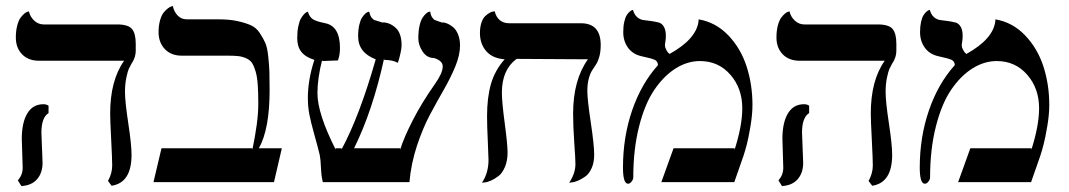

<svg xmlns="http://www.w3.org/2000/svg" viewBox="-20 -605 3592 645"><path d="M119.1 -159.2Q119.1 -148.4 121.1 -107.4Q123 -66.4 123 -58.1Q123 -24.4 104.7 -3.2Q86.4 18.1 51.8 20L40 1Q56.2 -17.6 56.2 -41Q56.2 -50.8 54.7 -89.8Q53.2 -128.9 53.2 -138.2Q53.2 -193.4 71.8 -224.1Q90.3 -254.9 126 -254.9Q135.7 -254.9 143.1 -250V-225.1Q119.1 -210.4 119.1 -159.2ZM399.9 -295.9Q399.9 -263.7 410.9 -191.2Q421.9 -118.7 421.9 -85Q421.9 8.8 355 19L342.8 2.9Q356.9 -22.9 356.9 -48.8Q356.9 -69.8 353.5 -136Q350.1 -202.1 350.1 -223.1Q350.1 -335.4 397 -400.9H111.8Q75.2 -400.9 54.2 -422.6Q33.2 -444.3 33.2 -479Q33.2 -501.5 37.8 -519Q42.5 -536.6 48.8 -545.2Q55.2 -553.7 61.5 -559.1Q67.9 -564.5 72.3 -565.4L77.1 -566.9Q81.1 -548.8 94.7 -535.9Q108.4 -522.9 127 -522.9H373Q410.6 -522.9 423.3 -507.8Q436 -492.7 436 -458V-434.1Q436 -414.1 423.8 -394V-395Q416 -380.9 412.6 -373.5Q409.2 -366.2 404.5 -344.5Q399.9 -322.8 399.9 -295.9Z M715.3 -540Q751 -540 777.6 -534.2Q804.2 -528.3 822.5 -520.3Q840.8 -512.2 852.8 -493.9Q864.7 -475.6 871.3 -460.7Q877.9 -445.8 881.1 -415.5Q884.3 -385.3 885 -364Q885.7 -342.8 885.7 -301.8Q885.7 -170.9 849.6 -106.9H926.8L900.4 6.8H495.6L522.5 -106.9H827.6V-101.1Q847.7 -196.8 847.7 -255.9Q847.7 -293.9 845.9 -319.8Q844.2 -345.7 838.9 -364.3Q833.5 -382.8 826.9 -393.1Q820.3 -403.3 807.1 -409.2Q793.9 -415 780.5 -416.5Q767.1 -418 744.6 -418H590.3Q554.7 -418 533.7 -440.2Q512.7 -462.4 512.7 -497.1Q512.7 -519 517.6 -536.4Q522.5 -553.7 529.5 -562.5Q536.6 -571.3 543.7 -576.7Q550.8 -582 555.7 -583.5L560.5 -585Q564.5 -565.9 576.7 -553Q588.9 -540 608.4 -540Z M1525.4 -452.1Q1525.4 -420.4 1509.8 -382.3Q1494.1 -344.2 1471.2 -304.2Q1448.2 -264.2 1424.3 -219.5Q1400.4 -174.8 1380.6 -115Q1360.8 -55.2 1355.5 6.8H1064.5Q1059.6 -11.7 1058.3 -40.8Q1057.1 -69.8 1054.2 -84Q1048.3 -108.9 1036.1 -152.3Q1023.9 -195.8 1019 -221.7Q1014.2 -247.6 1014.2 -275.9Q1014.2 -336.9 1036.1 -403.8Q1006.3 -413.1 992.4 -430.7Q978.5 -448.2 978.5 -477.1Q978.5 -499.5 982.2 -516.8Q985.8 -534.2 991 -543Q996.1 -551.8 1001.5 -557.4Q1006.8 -563 1010.7 -564.5L1014.2 -565.9Q1019.5 -548.3 1030.5 -540.8Q1041.5 -533.2 1073.2 -526.9Q1122.1 -516.6 1122.1 -443.8Q1122.1 -419.9 1115.2 -401.9Q1102.5 -401.9 1086.7 -400.9Q1070.8 -399.9 1062.5 -399.9V-404.8Q1046.4 -342.3 1046.4 -292Q1046.4 -223.6 1107.4 -103V-106.9H1127.4V-103Q1188.5 -216.8 1242.2 -405.8Q1183.1 -428.2 1183.1 -482.9Q1183.1 -504.9 1187 -521.5Q1190.9 -538.1 1196.3 -546.1Q1201.7 -554.2 1207 -559.1Q1212.4 -564 1216.3 -564.9L1220.2 -565.9Q1222.7 -553.7 1227.8 -546.6Q1232.9 -539.6 1237.8 -537.6Q1242.7 -535.6 1251.5 -533.4Q1260.3 -531.2 1265.1 -528.8V-529.8Q1289.1 -529.8 1309.1 -511.7Q1329.1 -493.7 1329.1 -452.1Q1329.1 -442.4 1324.7 -423.1Q1320.3 -403.8 1316.4 -394Q1298.8 -403.8 1270.5 -403.8V-409.2Q1231.9 -232.9 1169.4 -106.9H1324.2V-102.1Q1336.9 -143.1 1367.4 -202.4Q1397.9 -261.7 1441.4 -323.2Q1467.3 -359.9 1467.3 -381.8Q1467.3 -401.4 1437.5 -410.2Q1414.1 -410.2 1399.7 -431.9Q1385.3 -453.6 1385.3 -476.1Q1385.3 -500.5 1389.4 -518.6Q1393.6 -536.6 1399.4 -545.4Q1405.3 -554.2 1411.1 -559.3Q1417 -564.5 1420.9 -565.4L1425.3 -565.9Q1426.8 -554.2 1431.6 -546.9Q1436.5 -539.6 1441.4 -537.4Q1446.3 -535.2 1454.8 -532.7Q1463.4 -530.3 1466.3 -528.8V-529.8Q1473.1 -529.8 1482.2 -526.1Q1491.2 -522.5 1501.5 -514.4Q1511.7 -506.3 1518.6 -490Q1525.4 -473.6 1525.4 -452.1Z M1953.1 -298.8Q1953.1 -271 1964.6 -194.1Q1976.1 -117.2 1976.1 -85Q1976.1 -59.1 1967.5 -40Q1959 -21 1946.5 -12.2Q1934.1 -3.4 1921.6 2Q1909.2 7.3 1900.9 7.8L1892.1 8.8Q1913.1 -22.5 1913.1 -54.2Q1913.1 -70.3 1909.2 -125.5Q1905.3 -180.7 1905.3 -223.1Q1905.3 -336.4 1955.1 -405.8L1715.3 -407.2Q1666 -370.6 1666 -293.9Q1666 -263.2 1675.5 -191.4Q1685.1 -119.6 1685.1 -92.8Q1685.1 -64.9 1676.3 -44.2Q1667.5 -23.4 1654.8 -13.7Q1642.1 -3.9 1629.4 1.7Q1616.7 7.3 1607.9 7.8L1599.1 8.8Q1621.1 -23.9 1621.1 -67.9Q1621.1 -79.1 1618.7 -130.6Q1616.2 -182.1 1616.2 -214.8Q1616.2 -276.9 1629.2 -322.5Q1642.1 -368.2 1675.3 -405.8Q1634.8 -408.7 1613.5 -433.1Q1592.3 -457.5 1592.3 -494.1Q1592.3 -514.2 1597.4 -529.1Q1602.5 -543.9 1609.9 -550.8Q1617.2 -557.6 1624.5 -561.8Q1631.8 -565.9 1637.2 -566.4L1642.1 -566.9Q1646 -548.8 1658.4 -537.8Q1670.9 -526.9 1690.9 -526.9H1931.2Q1998 -526.9 1998 -454.1Q1998 -431.2 1993.4 -414.8Q1988.8 -398.4 1982.2 -388.4Q1975.6 -378.4 1969 -368.2Q1962.4 -357.9 1957.8 -340.6Q1953.1 -323.2 1953.1 -298.8Z M2326.7 -534.2V-540Q2384.3 -530.3 2426.3 -486.6Q2468.3 -442.9 2488 -382.1Q2507.8 -321.3 2507.8 -252Q2507.8 -220.7 2501.2 -181.4Q2494.6 -142.1 2488.8 -119.6Q2482.9 -97.2 2477.5 -81.1L2446.8 6.8H2201.7L2242.7 -106.9H2447.8V-102.1Q2473.6 -183.1 2473.6 -241.2Q2473.6 -308.1 2433.6 -354Q2393.6 -399.9 2331.5 -399.9Q2289.1 -399.9 2249.5 -375Q2210 -350.1 2178 -303Q2146 -255.9 2126.7 -179.4Q2107.4 -103 2107.4 -8.8Q2107.4 -2.4 2101.8 4.9Q2096.2 12.2 2089.8 12.2Q2072.8 12.2 2072.8 -42Q2072.8 -144.5 2103.5 -234.1Q2134.3 -323.7 2190.4 -386.2Q2189.9 -398.9 2179.9 -403.8Q2169.9 -408.7 2135.7 -416Q2106 -422.4 2089.8 -444.6Q2073.7 -466.8 2073.7 -497.1Q2073.7 -516.6 2077.1 -531.5Q2080.6 -546.4 2085.2 -553.7Q2089.8 -561 2094.7 -565.4Q2099.6 -569.8 2103 -570.8L2106.4 -571.8Q2110.8 -555.7 2120.8 -547.1Q2130.9 -538.6 2143.1 -537.4Q2155.3 -536.1 2168.5 -534.2Q2181.6 -532.2 2192.4 -529.5Q2203.1 -526.9 2210 -515.6Q2216.8 -504.4 2216.8 -484.9Q2216.8 -473.1 2215.3 -465.3Q2213.9 -457.5 2213.9 -453.1Q2213.9 -445.8 2218.5 -437Q2223.1 -428.2 2229.5 -423.8Q2319.8 -474.1 2326.7 -534.2Z M2674.3 -159.2Q2674.3 -148.4 2676.3 -107.4Q2678.2 -66.4 2678.2 -58.1Q2678.2 -24.4 2659.9 -3.2Q2641.6 18.1 2606.9 20L2595.2 1Q2611.3 -17.6 2611.3 -41Q2611.3 -50.8 2609.9 -89.8Q2608.4 -128.9 2608.4 -138.2Q2608.4 -193.4 2627 -224.1Q2645.5 -254.9 2681.2 -254.9Q2690.9 -254.9 2698.2 -250V-225.1Q2674.3 -210.4 2674.3 -159.2ZM2955.1 -295.9Q2955.1 -263.7 2966.1 -191.2Q2977.1 -118.7 2977.1 -85Q2977.1 8.8 2910.2 19L2897.9 2.9Q2912.1 -22.9 2912.1 -48.8Q2912.1 -69.8 2908.7 -136Q2905.3 -202.1 2905.3 -223.1Q2905.3 -335.4 2952.1 -400.9H2667Q2630.4 -400.9 2609.4 -422.6Q2588.4 -444.3 2588.4 -479Q2588.4 -501.5 2593 -519Q2597.7 -536.6 2604 -545.2Q2610.4 -553.7 2616.7 -559.1Q2623 -564.5 2627.4 -565.4L2632.3 -566.9Q2636.2 -548.8 2649.9 -535.9Q2663.6 -522.9 2682.1 -522.9H2928.2Q2965.8 -522.9 2978.5 -507.8Q2991.2 -492.7 2991.2 -458V-434.1Q2991.2 -414.1 2979 -394V-395Q2971.2 -380.9 2967.8 -373.5Q2964.4 -366.2 2959.7 -344.5Q2955.1 -322.8 2955.1 -295.9Z M3323.7 -534.2V-540Q3381.3 -530.3 3423.3 -486.6Q3465.3 -442.9 3485.1 -382.1Q3504.9 -321.3 3504.9 -252Q3504.9 -220.7 3498.3 -181.4Q3491.7 -142.1 3485.8 -119.6Q3480 -97.2 3474.6 -81.1L3443.8 6.8H3198.7L3239.7 -106.9H3444.8V-102.1Q3470.7 -183.1 3470.7 -241.2Q3470.7 -308.1 3430.7 -354Q3390.6 -399.9 3328.6 -399.9Q3286.1 -399.9 3246.6 -375Q3207 -350.1 3175 -303Q3143.1 -255.9 3123.8 -179.4Q3104.5 -103 3104.5 -8.8Q3104.5 -2.4 3098.9 4.9Q3093.3 12.2 3086.9 12.2Q3069.8 12.2 3069.8 -42Q3069.8 -144.5 3100.6 -234.1Q3131.3 -323.7 3187.5 -386.2Q3187 -398.9 3177 -403.8Q3167 -408.7 3132.8 -416Q3103 -422.4 3086.9 -444.6Q3070.8 -466.8 3070.8 -497.1Q3070.8 -516.6 3074.2 -531.5Q3077.6 -546.4 3082.3 -553.7Q3086.9 -561 3091.8 -565.4Q3096.7 -569.8 3100.1 -570.8L3103.5 -571.8Q3107.9 -555.7 3117.9 -547.1Q3127.9 -538.6 3140.1 -537.4Q3152.3 -536.1 3165.5 -534.2Q3178.7 -532.2 3189.5 -529.5Q3200.2 -526.9 3207 -515.6Q3213.9 -504.4 3213.9 -484.9Q3213.9 -473.1 3212.4 -465.3Q3210.9 -457.5 3210.9 -453.1Q3210.9 -445.8 3215.6 -437Q3220.2 -428.2 3226.6 -423.8Q3316.9 -474.1 3323.7 -534.2Z"/></svg>

Font: Linear Smooth Low Contrast
Style: Regular
Weight: 500
Designer: Philipp H. Poll, Flanker
Foundry: Philipp H. Poll, reworked by Flanker
Version: Version 1.010 | FøM Fix